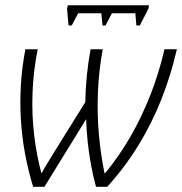

<svg xmlns="http://www.w3.org/2000/svg" viewBox="-20 -721 703 741"><path d="M107.9 0Q88.9 -62 76.7 -127.7Q64.5 -193.4 60.5 -261Q56.6 -328.6 60.8 -396.2Q64.9 -463.9 78.1 -530.8H125.5Q108.4 -445.3 105.5 -361.6Q102.5 -277.8 111.8 -200Q121.1 -122.1 139.2 -54.2H141.6Q154.8 -78.6 170.4 -103.5Q186 -128.4 199.7 -150.9L309.1 -326.7Q310.1 -379.9 315.4 -432.1Q320.8 -484.4 329.6 -530.8H376.5Q361.3 -448.2 357.9 -365Q354.5 -281.7 361.6 -202.6Q368.7 -123.5 383.3 -52.7H385.7Q438.5 -116.2 482.2 -191.7Q525.9 -267.1 559.6 -352.3Q593.3 -437.5 614.7 -530.8H662.6Q639.6 -430.7 603 -338.1Q566.4 -245.6 514.9 -161.4Q463.4 -77.1 394 0H350.6Q339.8 -38.6 331.5 -83.3Q323.2 -127.9 318.4 -173.8Q313.5 -219.7 312.5 -261.2L151.4 0ZM244.6 -622.6 238.8 -687 241.7 -700.7H555.2L552.7 -687L519.5 -622.6H506.3L502.4 -669.9H412.1L387.2 -622.6H375.5L371.1 -669.9H281.7L256.8 -622.6Z"/></svg>

Font: Open Sans SemiCondensed Light
Style: Italic
Weight: 300
Width: 4
Italic angle: -12°
Designer: Monotype Design Team
Foundry: Monotype Imaging Inc.
Version: Version 3.000